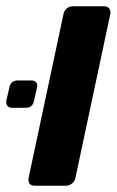

<svg xmlns="http://www.w3.org/2000/svg" viewBox="-26 -591 372 611"><path d="M84 0Q73 0 68 -7Q63 -14 65 -25L176 -546Q178 -557 186.5 -564Q195 -571 206 -571H306Q316 -571 321.5 -564Q327 -557 325 -546L214 -25Q212 -14 203 -7Q194 0 184 0ZM12 -248Q2 -248 -2.5 -254Q-7 -260 -6 -270L4 -313Q8 -335 31 -335H74Q84 -335 89 -329Q94 -323 92 -313L82 -270Q78 -248 56 -248Z"/></svg>

Font: Rubik SemiBold
Style: Italic
Weight: 600
Italic angle: -12°
Designer: Hubert and Fischer
Foundry: Hubert and Fischer
Version: Version 2.300;gftools[0.9.30]